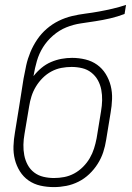

<svg xmlns="http://www.w3.org/2000/svg" viewBox="-20 -755 540 783"><path d="M200 8Q171 8 144.5 2Q118 -4 96.5 -19Q75 -34 61 -56.5Q47 -79 40.5 -105Q34 -131 35 -159Q36 -187 41 -215L59 -326Q63 -353 67.5 -380Q72 -407 76 -434Q81 -462 87 -489Q93 -516 104 -542.5Q115 -569 131.5 -593.5Q148 -618 170.5 -637.5Q193 -657 219.5 -670Q246 -683 273.5 -689.5Q301 -696 328.5 -699.5Q356 -703 383.5 -708Q411 -713 439 -719.5Q467 -726 494 -735L488 -698Q459 -687 429 -680Q399 -673 369 -668.5Q339 -664 309 -659.5Q279 -655 250.5 -643.5Q222 -632 197 -610.5Q172 -589 155.5 -562.5Q139 -536 130.5 -506.5Q122 -477 117 -447Q117 -447 117 -446Q117 -445 117 -445Q131 -463 149 -478Q167 -493 188 -502Q209 -511 230.5 -515Q252 -519 274 -519Q302 -519 328.5 -512.5Q355 -506 376 -491Q397 -476 411 -453.5Q425 -431 431.5 -405Q438 -379 437 -351Q436 -323 431 -295L413 -185Q409 -159 401 -134.5Q393 -110 378.5 -87Q364 -64 344 -45Q324 -26 300 -14Q276 -2 250.5 3Q225 8 200 8ZM200 -29Q221 -29 242 -33Q263 -37 282.5 -47.5Q302 -58 318.5 -74.5Q335 -91 346 -110Q357 -129 363.5 -149.5Q370 -170 374 -191L392 -301Q396 -324 396.5 -346Q397 -368 393 -389Q389 -410 379 -428Q369 -446 352.5 -459Q336 -472 315 -477Q294 -482 272 -482Q251 -482 230 -478Q209 -474 189.5 -463.5Q170 -453 154 -437Q138 -421 126.5 -402Q115 -383 108.5 -362.5Q102 -342 99 -322L80 -209Q76 -187 75.5 -165Q75 -143 79 -122Q83 -101 93 -82.5Q103 -64 119.5 -51.5Q136 -39 157 -34Q178 -29 200 -29Z"/></svg>

Font: Iosevka SS04 XLt Obl
Style: Regular
Weight: 200
Italic angle: -9°
Monospace: yes
Designer: Belleve Invis
Foundry: Belleve Invis
Version: Version 19.0.0; ttfautohint (v1.8.4)